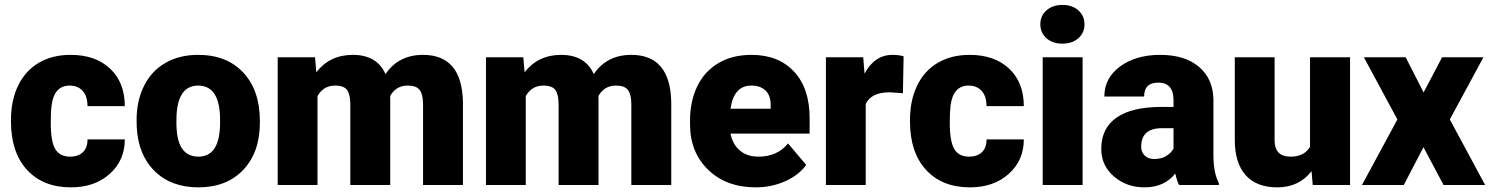

<svg xmlns="http://www.w3.org/2000/svg" viewBox="-20 -765 6162 794"><path d="M269.5 -117.2Q304.2 -117.2 323.2 -136Q342.3 -154.8 341.8 -188.5H496.1Q496.1 -101.6 433.8 -45.9Q371.6 9.8 273.4 9.8Q158.2 9.8 91.8 -62.5Q25.4 -134.8 25.4 -262.7V-269.5Q25.4 -349.6 54.9 -410.9Q84.5 -472.2 140.1 -505.1Q195.8 -538.1 272 -538.1Q375 -538.1 435.5 -481Q496.1 -423.8 496.1 -326.2H341.8Q341.8 -367.2 321.8 -389.2Q301.8 -411.1 268.1 -411.1Q204.1 -411.1 193.4 -329.6Q189.9 -303.7 189.9 -258.3Q189.9 -178.7 209 -147.9Q228 -117.2 269.5 -117.2Z M544.9 -269Q544.9 -348.1 575.7 -409.9Q606.4 -471.7 664.1 -504.9Q721.7 -538.1 799.3 -538.1Q918 -538.1 986.3 -464.6Q1054.7 -391.1 1054.7 -264.6V-258.8Q1054.7 -135.3 986.1 -62.7Q917.5 9.8 800.3 9.8Q687.5 9.8 619.1 -57.9Q550.8 -125.5 545.4 -241.2ZM709.5 -258.8Q709.5 -185.5 732.4 -151.4Q755.4 -117.2 800.3 -117.2Q888.2 -117.2 890.1 -252.4V-269Q890.1 -411.1 799.3 -411.1Q716.8 -411.1 710 -288.6Z M1282.7 -528.3 1288.1 -466.3Q1344.2 -538.1 1439 -538.1Q1539.1 -538.1 1574.2 -458.5Q1627.9 -538.1 1729.5 -538.1Q1890.1 -538.1 1894.5 -343.8V0H1729.5V-333.5Q1729.5 -374 1715.8 -392.6Q1702.1 -411.1 1666 -411.1Q1617.2 -411.1 1593.3 -367.7L1593.8 -360.8V0H1428.7V-332.5Q1428.7 -374 1415.5 -392.6Q1402.3 -411.1 1365.2 -411.1Q1317.9 -411.1 1293 -367.7V0H1128.4V-528.3Z M2144 -528.3 2149.4 -466.3Q2205.6 -538.1 2300.3 -538.1Q2400.4 -538.1 2435.5 -458.5Q2489.3 -538.1 2590.8 -538.1Q2751.5 -538.1 2755.9 -343.8V0H2590.8V-333.5Q2590.8 -374 2577.1 -392.6Q2563.5 -411.1 2527.3 -411.1Q2478.5 -411.1 2454.6 -367.7L2455.1 -360.8V0H2290V-332.5Q2290 -374 2276.9 -392.6Q2263.7 -411.1 2226.6 -411.1Q2179.2 -411.1 2154.3 -367.7V0H1989.7V-528.3Z M3105.5 9.8Q2983.9 9.8 2908.7 -62.7Q2833.5 -135.3 2833.5 -251.5V-265.1Q2833.5 -346.2 2863.5 -408.2Q2893.6 -470.2 2951.2 -504.2Q3008.8 -538.1 3087.9 -538.1Q3199.2 -538.1 3263.7 -469Q3328.1 -399.9 3328.1 -276.4V-212.4H3001Q3009.8 -168 3039.6 -142.6Q3069.3 -117.2 3116.7 -117.2Q3194.8 -117.2 3238.8 -171.9L3314 -83Q3283.2 -40.5 3226.8 -15.4Q3170.4 9.8 3105.5 9.8ZM3086.9 -411.1Q3014.6 -411.1 3001 -315.4H3167V-328.1Q3168 -367.7 3147 -389.4Q3126 -411.1 3086.9 -411.1Z M3713.9 -379.4 3659.7 -383.3Q3582 -383.3 3560.1 -334.5V0H3395.5V-528.3H3549.8L3555.2 -460.4Q3596.7 -538.1 3670.9 -538.1Q3697.3 -538.1 3716.8 -532.2Z M3987.3 -117.2Q4022 -117.2 4041 -136Q4060.1 -154.8 4059.6 -188.5H4213.9Q4213.9 -101.6 4151.6 -45.9Q4089.4 9.8 3991.2 9.8Q3876 9.8 3809.6 -62.5Q3743.2 -134.8 3743.2 -262.7V-269.5Q3743.2 -349.6 3772.7 -410.9Q3802.2 -472.2 3857.9 -505.1Q3913.6 -538.1 3989.7 -538.1Q4092.8 -538.1 4153.3 -481Q4213.9 -423.8 4213.9 -326.2H4059.6Q4059.6 -367.2 4039.6 -389.2Q4019.5 -411.1 3985.8 -411.1Q3921.9 -411.1 3911.1 -329.6Q3907.7 -303.7 3907.7 -258.3Q3907.7 -178.7 3926.8 -147.9Q3945.8 -117.2 3987.3 -117.2Z M4457 0H4292V-528.3H4457ZM4282.2 -664.6Q4282.2 -699.7 4307.6 -722.2Q4333 -744.6 4373.5 -744.6Q4414.1 -744.6 4439.5 -722.2Q4464.8 -699.7 4464.8 -664.6Q4464.8 -629.4 4439.5 -606.9Q4414.1 -584.5 4373.5 -584.5Q4333 -584.5 4307.6 -606.9Q4282.2 -629.4 4282.2 -664.6Z M4856 0Q4847.2 -16.1 4840.3 -47.4Q4794.9 9.8 4713.4 9.8Q4638.7 9.8 4586.4 -35.4Q4534.2 -80.6 4534.2 -148.9Q4534.2 -234.9 4597.7 -278.8Q4661.1 -322.8 4782.2 -322.8H4833V-350.6Q4833 -423.3 4770 -423.3Q4711.4 -423.3 4711.4 -365.7H4546.9Q4546.9 -442.4 4612.1 -490.2Q4677.2 -538.1 4778.3 -538.1Q4879.4 -538.1 4938 -488.8Q4996.6 -439.5 4998 -353.5V-119.6Q4999 -46.9 5020.5 -8.3V0ZM4752.9 -107.4Q4783.7 -107.4 4804 -120.6Q4824.2 -133.8 4833 -150.4V-234.9H4785.2Q4699.2 -234.9 4699.2 -157.7Q4699.2 -135.3 4714.4 -121.3Q4729.5 -107.4 4752.9 -107.4Z M5403.8 -57.1Q5351.6 9.8 5262.7 9.8Q5175.8 9.8 5131.1 -40.8Q5086.4 -91.3 5086.4 -186V-528.3H5251V-185.1Q5251 -117.2 5316.9 -117.2Q5373.5 -117.2 5397.5 -157.7V-528.3H5563V0H5408.7Z M5867.2 -382.8 5943.8 -528.3H6114.7L5975.6 -271L6121.6 0H5949.7L5866.7 -156.2L5785.2 0H5612.3L5758.8 -271L5620.1 -528.3H5793Z"/></svg>

Font: Sadagaat-English
Style: Regular
Weight: 900
Designer: Ahmed alsheikh
Foundry: Ahmed alsheikh Design
Version: Version 2.137;January 17, 2018;FontCreator 11.0.0.2408 64-bi